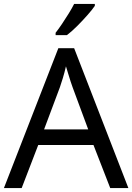

<svg xmlns="http://www.w3.org/2000/svg" viewBox="-20 -964 679 984"><path d="M545 0 459 -221H176L91 0H0L279 -717H360L638 0ZM352 -517Q349 -525 342 -546Q335 -567 328.5 -589.5Q322 -612 318 -624Q311 -593 302 -563.5Q293 -534 287 -517L206 -301H432ZM466 -934Q454 -916 429 -887.5Q404 -859 375.5 -830.5Q347 -802 323 -784H265V-796Q280 -815 297.5 -841Q315 -867 332 -894.5Q349 -922 360 -944H466Z"/></svg>

Font: Noto Sans Takri
Style: Regular
Weight: 400
Designer: Monotype Design Team
Foundry: Monotype Imaging Inc.
Version: Version 2.003; ttfautohint (v1.8.4.7-5d5b)